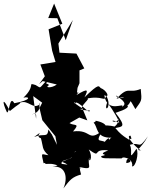

<svg xmlns="http://www.w3.org/2000/svg" viewBox="-95 -941 848 1075"><path d="M141 -366 126 -336 142 -268 215 -178 224 -130C172 -233 213 -158 176 -216C170 -165 154 -198 96 -174C166 -224 93 -178 134 -167C148 -118 138 -106 176 -72C138 -76 133 -94 149 -27C156 -29 196 -38 151 -41C161 0 170 -50 263 2C216 -66 306 -23 329 -91C277 -78 291 -71 332 -95C297 -59 249 -78 307 -58C227 -23 251 -44 283 -19C196 -32 265 -16 198 -8C277 -15 285 58 260 114C296 66 309 50 359 36C337 -40 376 26 349 -6C437 14 390 -14 405 -59C399 -23 431 -54 402 -104C478 -50 414 -110 511 -99C437 -71 530 -79 472 -67C469 -50 502 -56 586 -54C596 -73 673 -35 612 -28C612 -77 654 -36 644 -10C663 -2 685 -82 669 -108C618 -33 652 -92 632 -130C695 -150 676 -97 733 -178C693 -104 655 -99 699 -99C688 -91 597 -185 636 -181C653 -136 613 -191 632 -152C637 -160 596 -167 551 -224C588 -233 616 -227 552 -309C547 -309 638 -333 618 -351C645 -366 622 -402 663 -330C699 -381 700 -373 693 -443C621 -414 628 -464 557 -388C645 -415 567 -372 554 -407C575 -391 626 -363 588 -343C608 -372 505 -301 489 -408C524 -390 502 -436 469 -448C457 -457 464 -480 378 -396C397 -434 405 -453 332 -408C361 -442 333 -417 292 -394C369 -411 295 -414 329 -360L339 -449L350 -475V-547L377 -558L333 -641L238 -646L232 -697L313 -829L273 -716L226 -839L175 -840L208 -921L254 -808L177 -777L189 -704L197 -657L216 -594L131 -580L156 -514L124 -470L144 -487L223 -468C195 -446 151 -449 180 -465C140 -498 144 -413 174 -498C117 -441 140 -446 104 -465C55 -480 109 -464 36 -394C69 -403 88 -382 -15 -363C-42 -412 -42 -305 -56 -312C-85 -373 -81 -403 -40 -319C18 -367 16 -356 17 -366C65 -385 89 -323 130 -359C110 -372 155 -325 86 -300C87 -294 112 -333 107 -276L91 -403ZM319 -366C350 -380 402 -297 409 -322C339 -324 345 -341 378 -324C324 -334 439 -404 381 -387C485 -411 487 -365 500 -405C536 -339 482 -305 505 -367C540 -325 579 -252 571 -254C508 -286 541 -237 571 -274C565 -250 558 -239 537 -226C590 -221 526 -247 461 -236C506 -211 519 -250 441 -265C428 -262 457 -270 429 -254C454 -232 439 -168 529 -170C496 -155 530 -106 505 -69C548 -139 519 -140 513 -168C450 -122 527 -101 510 -132C477 -174 428 -125 479 -210C394 -142 419 -219 314 -205C357 -255 319 -234 294 -252C276 -248 240 -292 247 -225L349 -283L394 -267L367 -333Z"/></svg>

Font: Hussar Lance
Style: Regular
Weight: 700
Foundry: Cannot Into Space Fonts, PlusOne Fonts
Version: Version 2.27